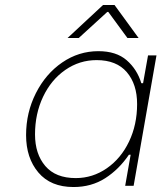

<svg xmlns="http://www.w3.org/2000/svg" viewBox="-20 -748 650 773"><path d="M85 -204Q85 -295 124.5 -373Q164 -451 230.5 -496.5Q297 -542 376 -542Q448 -542 490 -505.5Q532 -469 549 -413H556L576 -525H610L518 0H484L506 -125H499Q459 -66 403.5 -30.5Q348 5 276 5Q184 5 134.5 -53.5Q85 -112 85 -204ZM532 -329Q532 -409 490.5 -457.5Q449 -506 369 -506Q300 -506 243 -466.5Q186 -427 153.5 -358.5Q121 -290 121 -207Q121 -128 162.5 -79.5Q204 -31 285 -31Q353 -31 410 -70.5Q467 -110 499.5 -178Q532 -246 532 -329ZM395 -728H441L538 -595H493L416 -700H412L297 -595H252Z"/></svg>

Font: Be Vietnam Thin
Style: Italic
Weight: 250
Italic angle: -9°
Designer: Gabriel Lam
Foundry: TypeRant
Version: Version 3.000